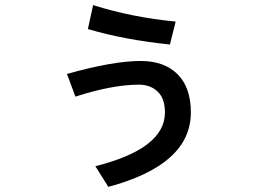

<svg xmlns="http://www.w3.org/2000/svg" viewBox="-20 -688 1040 752"><path d="M324.2 -574.2 344.7 -668Q496.1 -620.1 668 -603.5L645.5 -513.7Q465.8 -532.2 324.2 -574.2ZM242.2 -398.4Q422.9 -449.2 531.2 -449.2Q623 -449.2 675.3 -397.5Q727.5 -345.7 727.5 -247.1Q727.5 -43 404.3 43.9L353.5 -37.1Q626 -105.5 626 -247.1Q626 -302.7 597.2 -329.6Q568.4 -356.4 524.4 -356.4Q420.9 -356.4 275.4 -309.6Z"/></svg>

Font: Gothic A1 SemiBold
Style: Regular
Weight: 600
Version: Version 2.50